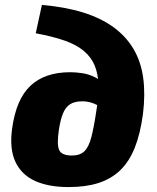

<svg xmlns="http://www.w3.org/2000/svg" viewBox="-20 -745 637 779"><path d="M150 -725Q244 -717 316.5 -694.5Q389 -672 440 -635Q491 -598 521.5 -546.5Q552 -495 561 -429Q570 -363 560 -282Q549 -201 526.5 -145Q504 -89 467.5 -54Q431 -19 379.5 -2.5Q328 14 258 14Q177 14 122 -11Q67 -36 42.5 -88.5Q18 -141 29 -222Q45 -342 103.5 -397Q162 -452 265 -452Q288 -452 314.5 -448Q341 -444 366.5 -431Q392 -418 413 -393Q434 -368 445 -327L435 -259Q421 -283 402 -299.5Q383 -316 360.5 -325Q338 -334 314 -334Q282 -334 263.5 -321.5Q245 -309 235 -283.5Q225 -258 219 -219Q210 -159 220 -136.5Q230 -114 272 -114Q304 -114 322 -131Q340 -148 350.5 -188Q361 -228 371 -296Q381 -356 379.5 -401Q378 -446 364 -479.5Q350 -513 320.5 -538Q291 -563 243 -580Q195 -597 125 -610Z"/></svg>

Font: Exo 2 ExtraBold
Style: Italic
Weight: 800
Italic angle: -8°
Designer: Natanael Gama
Foundry: Natanael Gama
Version: Version 2.010